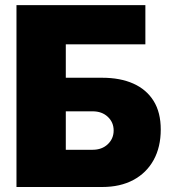

<svg xmlns="http://www.w3.org/2000/svg" viewBox="-20 -748 686 768"><path d="M45.9 0V-727.5H561.5V-570.8H243.2V-437H388.7Q460.9 -437 513.4 -413.6Q565.9 -390.1 594.5 -344.2Q623 -298.3 623 -230Q623 -159.7 594.5 -107.9Q565.9 -56.2 513.4 -28.1Q460.9 0 388.7 0ZM243.2 -148.9H350.6Q387.7 -148.9 411.1 -171.1Q434.6 -193.4 434.6 -226.1Q434.6 -258.8 411.1 -280.8Q387.7 -302.7 350.6 -302.7H243.2Z"/></svg>

Font: Inter 16pt Black
Style: Regular
Weight: 900
Version: Version 4.001;git-66647c0bb